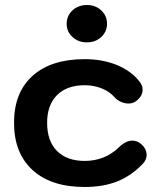

<svg xmlns="http://www.w3.org/2000/svg" viewBox="-20 -736 641 766"><path d="M36 -246Q36 -367 110 -433.5Q184 -500 318 -500Q389 -500 446.5 -476.5Q504 -453 537 -410Q549 -395 549 -378Q549 -352 522 -332Q510 -323 492 -323Q478 -323 463 -329.5Q448 -336 437 -348Q417 -371 385.5 -383.5Q354 -396 318 -396Q247 -396 207.5 -356.5Q168 -317 168 -246Q168 -173 207.5 -133.5Q247 -94 318 -94Q397 -94 453 -147Q481 -175 508 -175Q526 -175 541 -163Q565 -144 565 -117Q565 -100 551 -84Q505 -35 448.5 -12.5Q392 10 318 10Q184 10 110 -57.5Q36 -125 36 -246ZM246 -641Q246 -673 269 -694.5Q292 -716 327 -716Q361 -716 384 -694.5Q407 -673 407 -641Q407 -610 384 -588.5Q361 -567 327 -567Q292 -567 269 -588.5Q246 -610 246 -641Z"/></svg>

Font: Kodchasan
Style: Bold
Weight: 700
Designer: Katatrad Aksorn Co.,Ltd.
Foundry: Cadson Demak Co.,Ltd.
Version: Version 1.000; ttfautohint (v1.6)